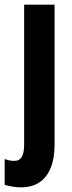

<svg xmlns="http://www.w3.org/2000/svg" viewBox="-48 -567 312 827"><path d="M42 240Q26 240 4.5 236.5Q-17 233 -28 229V118Q-17 122 -6.5 124Q4 126 13 126Q36 126 46 108.5Q56 91 56 56V-547H187V59Q187 116 170 157Q153 198 121 219Q89 240 42 240Z"/></svg>

Font: Noto Sans Khmer ExtraCondensed
Style: Bold
Weight: 700
Width: 2
Designer: Danh Hong and the Monotype Design Team
Foundry: Monotype Imaging Inc.
Version: Version 2.004